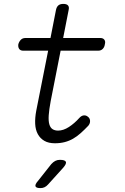

<svg xmlns="http://www.w3.org/2000/svg" viewBox="-20 -725 640 985"><path d="M495 -530Q509 -530 515.5 -521Q522 -512 518 -498Q516 -483 507 -474Q498 -465 484 -465H291L240 -206Q232 -163 230 -134Q228 -105 233 -87.5Q238 -70 249.5 -62.5Q261 -55 278 -55Q305 -55 333.5 -73.5Q362 -92 387 -120Q398 -132 410 -133Q422 -134 431 -126Q441 -119 442 -105.5Q443 -92 433 -80Q413 -59 394 -42Q375 -25 355 -13.5Q335 -2 312 4Q289 10 262 10Q229 10 207.5 -2.5Q186 -15 174 -37Q162 -59 160.5 -89.5Q159 -120 166 -157L227 -465H99Q85 -465 78.5 -474Q72 -483 74 -498Q78 -512 87 -521Q96 -530 110 -530H239L267 -673Q270 -689 279 -697Q288 -705 305 -705Q322 -705 329 -697Q336 -689 332 -673L304 -530ZM175 203 243 117Q253 106 263.5 100.5Q274 95 287 95Q314 95 318 105.5Q322 116 302 138L226 222Q218 231 208.5 235.5Q199 240 188 240Q165 240 162 230.5Q159 221 175 203Z"/></svg>

Font: Maple Mono ExtraLight
Style: Italic
Weight: 275
Italic angle: -10°
Monospace: yes
Designer: subframe7536
Version: Version 7.000